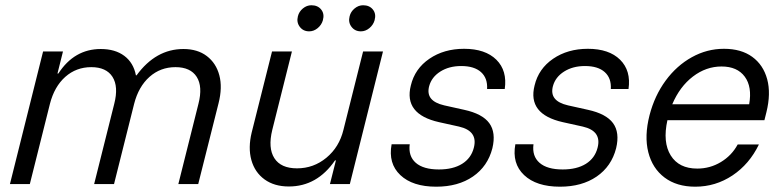

<svg xmlns="http://www.w3.org/2000/svg" viewBox="-20 -694 2957 724"><path d="M17.5 0 142.5 -500H217.5L196.7 -416.7H200Q260 -509.2 360 -509.2Q414.2 -509.2 448.8 -483.3Q483.3 -457.5 492.5 -410H495Q567.5 -509.2 671.7 -509.2Q725 -509.2 760 -482.5Q795 -455.8 807.1 -410Q819.2 -364.2 804.2 -305L727.5 0H652.5L728.3 -302.5Q745 -367.5 721.7 -404.2Q698.3 -440.8 641.7 -440.8Q585 -440.8 543.8 -404.2Q502.5 -367.5 485.8 -302.5L410 0H335L410.8 -302.5Q427.5 -367.5 404.2 -404.2Q380.8 -440.8 324.2 -440.8Q267.5 -440.8 226.2 -404.2Q185 -367.5 168.3 -302.5L92.5 0Z M1069.2 9.2Q1014.2 9.2 977.5 -17.5Q940.8 -44.2 927.9 -90.4Q915 -136.7 929.2 -195L1005.8 -500H1080.8L1006.7 -204.2Q990 -135.8 1014.6 -97.5Q1039.2 -59.2 1100 -59.2Q1162.5 -59.2 1210.8 -99.2Q1259.2 -139.2 1275 -204.2L1349.2 -500H1424.2L1299.2 0H1224.2L1246.7 -89.2H1243.3Q1175.8 9.2 1069.2 9.2ZM1340.8 -575.8Q1318.3 -575.8 1305.4 -592.9Q1292.5 -610 1298.3 -632.5Q1302.5 -650 1317.1 -662.1Q1331.7 -674.2 1349.2 -674.2Q1373.3 -674.2 1386.2 -657.9Q1399.2 -641.7 1392.5 -617.5Q1387.5 -600 1372.9 -587.9Q1358.3 -575.8 1340.8 -575.8ZM1145.8 -575.8Q1123.3 -575.8 1110.4 -592.9Q1097.5 -610 1103.3 -632.5Q1107.5 -650 1122.1 -662.1Q1136.7 -674.2 1154.2 -674.2Q1178.3 -674.2 1191.2 -657.9Q1204.2 -641.7 1197.5 -617.5Q1192.5 -600 1177.9 -587.9Q1163.3 -575.8 1145.8 -575.8Z M1625 10Q1535.8 10 1489.6 -33.8Q1443.3 -77.5 1456.7 -150H1525Q1519.2 -105 1547.9 -80Q1576.7 -55 1635 -55Q1688.3 -55 1722.5 -76.2Q1756.7 -97.5 1766.7 -136.7Q1783.3 -200 1710.8 -216.7L1635.8 -233.3Q1501.7 -263.3 1529.2 -371.7Q1544.2 -435 1599.2 -472.5Q1654.2 -510 1730 -510Q1810 -510 1851.7 -468.8Q1893.3 -427.5 1883.3 -358.3H1816.7Q1819.2 -399.2 1793.8 -422.1Q1768.3 -445 1719.2 -445Q1673.3 -445 1640.4 -424.2Q1607.5 -403.3 1598.3 -369.2Q1590.8 -340.8 1605 -322.9Q1619.2 -305 1655 -296.7L1730 -280Q1799.2 -265 1825 -229.6Q1850.8 -194.2 1836.7 -135Q1819.2 -66.7 1763.3 -28.3Q1707.5 10 1625 10Z M2091.7 10Q2002.5 10 1956.3 -33.8Q1910 -77.5 1923.3 -150H1991.7Q1985.8 -105 2014.6 -80Q2043.3 -55 2101.7 -55Q2155 -55 2189.2 -76.2Q2223.3 -97.5 2233.3 -136.7Q2250 -200 2177.5 -216.7L2102.5 -233.3Q1968.3 -263.3 1995.8 -371.7Q2010.8 -435 2065.8 -472.5Q2120.8 -510 2196.7 -510Q2276.7 -510 2318.3 -468.8Q2360 -427.5 2350 -358.3H2283.3Q2285.8 -399.2 2260.4 -422.1Q2235 -445 2185.8 -445Q2140 -445 2107.1 -424.2Q2074.2 -403.3 2065 -369.2Q2057.5 -340.8 2071.7 -322.9Q2085.8 -305 2121.7 -296.7L2196.7 -280Q2265.8 -265 2291.7 -229.6Q2317.5 -194.2 2303.3 -135Q2285.8 -66.7 2230 -28.3Q2174.2 10 2091.7 10Z M2601.7 10Q2531.7 10 2485.8 -24.6Q2440 -59.2 2424.6 -120Q2409.2 -180.8 2429.2 -259.2Q2448.3 -333.3 2490 -390Q2531.7 -446.7 2588.8 -478.3Q2645.8 -510 2710 -510Q2775 -510 2816.7 -479.6Q2858.3 -449.2 2872.9 -395.4Q2887.5 -341.7 2870 -270.8L2862.5 -240.8H2496.7Q2478.3 -157.5 2509.2 -107.9Q2540 -58.3 2609.2 -58.3Q2657.5 -58.3 2698.3 -82.9Q2739.2 -107.5 2761.7 -149.2H2841.7Q2805.8 -75 2742.1 -32.5Q2678.3 10 2601.7 10ZM2515 -300.8H2805Q2816.7 -366.7 2788.3 -405Q2760 -443.3 2700.8 -443.3Q2642.5 -443.3 2592.9 -405.4Q2543.3 -367.5 2515 -300.8Z"/></svg>

Font: Funnel Sans Light Light
Style: Italic
Weight: 300
Italic angle: -14.036°
Version: Version 1.000